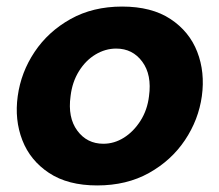

<svg xmlns="http://www.w3.org/2000/svg" viewBox="-20 -555 667 585"><path d="M276 10Q187 10 129.5 -28Q72 -66 48 -128Q24 -190 34 -262Q44 -335 85.5 -397Q127 -459 195 -497Q263 -535 352 -535Q442 -535 499.5 -497Q557 -459 581 -397Q605 -335 595 -262Q585 -190 543.5 -128Q502 -66 434 -28Q366 10 276 10ZM295 -117Q328 -117 357.5 -135.5Q387 -154 408 -187Q429 -220 434 -262Q443 -327 413.5 -367Q384 -407 334 -407Q301 -407 271 -389Q241 -371 220.5 -338Q200 -305 195 -262Q186 -197 215.5 -157Q245 -117 295 -117Z"/></svg>

Font: Raleway ExtraBold
Style: Italic
Weight: 800
Italic angle: -12°
Designer: Matt McInerney, Pablo Impallari, Rodrigo Fuenzalida
Foundry: Matt McInerney, Pablo Impallari, Rodrigo Fuenzalida
Version: Version 4.026